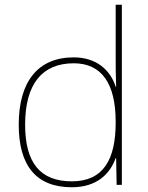

<svg xmlns="http://www.w3.org/2000/svg" viewBox="-20 -780 623 810"><path d="M283 10C388 10 444 -46 468 -113H470L472 0H494V-760H468V-543C468 -501 468 -459 470 -414H468C446 -484 387 -538 291 -538C141 -538 59 -437 59 -254C59 -83 131 10 283 10ZM283 -15C149 -15 86 -94 86 -254C86 -427 159 -513 291 -513C410 -513 468 -426 468 -266V-263C468 -107 416 -15 283 -15Z"/></svg>

Font: Noto Sans Lao UI Thin
Style: Regular
Weight: 100
Designer: Monotype Design Team
Foundry: Monotype Imaging Inc.
Version: Version 2.000